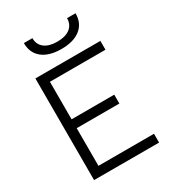

<svg xmlns="http://www.w3.org/2000/svg" viewBox="-215 -1021 1016 1134"><g transform="rotate(-30 293.0 -454.0)"><path d="M85.9 0V-693.4H529.3V-633.3H150.4V-377.4H441.4V-316.9H150.4V-60.1H529.3V0ZM307.6 -766.6Q224.1 -766.6 177.7 -803.7Q131.3 -840.8 131.3 -908.2H189.5Q189.5 -864.7 220.5 -840.6Q251.5 -816.4 307.6 -816.4Q363.8 -816.4 394.8 -840.6Q425.8 -864.7 425.8 -908.2H483.9Q483.9 -840.8 437.5 -803.7Q391.1 -766.6 307.6 -766.6Z"/></g></svg>

Font: Cascadia Mono PL Light
Style: Regular
Weight: 300
Monospace: yes
Designer: Aaron Bell
Foundry: Saja Typeworks
Version: Version 2404.023; ttfautohint (v1.8.4)